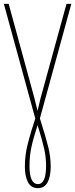

<svg xmlns="http://www.w3.org/2000/svg" viewBox="-20 -734 390 996"><path d="M109 129Q109 71 124 12Q139 -47 163 -119L0 -714H25L159 -223L164 -202L175 -159Q179 -179 190 -223L325 -714H350L187 -120Q219 -18 231 31.5Q243 81 243 130Q243 181 227 211.5Q211 242 177 242Q141 242 125 211Q109 180 109 129ZM219 126Q219 83 209.5 39Q200 -5 175 -85Q152 -14 142.5 31Q133 76 133 127Q133 221 177 221Q219 221 219 126Z"/></svg>

Font: Noto Sans Display Thin Cond
Style: Regular
Weight: 250
Width: 3
Designer: Monotype Design team
Foundry: Monotype Imaging Inc.
Version: Version 1.000